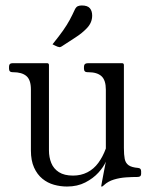

<svg xmlns="http://www.w3.org/2000/svg" viewBox="-20 -671 565 702"><path d="M225 11Q201 11 177.5 4.5Q154 -2 135 -17.5Q116 -33 104.5 -58.5Q93 -84 93 -121V-344Q93 -379 76.5 -393Q60 -407 28 -407H26Q13 -407 13 -420V-427Q13 -440 26 -440H152Q159 -440 159 -433V-121Q159 -96 167.5 -75Q176 -54 195.5 -41.5Q215 -29 247 -29Q276 -29 299.5 -41Q323 -53 339.5 -75.5Q356 -98 367 -128V-343Q367 -378 351 -392.5Q335 -407 303 -407H300Q287 -407 287 -420V-427Q287 -440 302 -440H426Q433 -440 433 -433V-130Q433 -105 436 -90Q439 -75 450 -67Q461 -59 485 -57Q496 -56 496 -45V-35Q496 -24 483 -24Q464 -24 441 -22.5Q418 -21 396.5 -14.5Q375 -8 360 6Q355 11 353 11H352Q350 11 350 10Q350 9 353 -7Q356 -23 360 -44Q364 -65 367 -80Q359 -61 340 -40Q321 -19 292 -4Q263 11 225 11ZM172 -509Q197 -540 211 -560Q225 -580 234.5 -597.5Q244 -615 255 -639Q259 -646 265 -648.5Q271 -651 279 -651Q300 -651 308.5 -641Q317 -631 317 -614Q317 -589 299 -569.5Q281 -550 255 -533.5Q229 -517 205 -501Q203 -500 200.5 -499Q198 -498 196 -499Q192 -499 182 -504Z"/></svg>

Font: Young Serif Light
Style: Regular
Weight: 300
Designer: Bastien Sozeau
Foundry: NBR — Bastien Sozeau
Version: Version 5.001